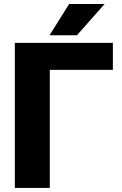

<svg xmlns="http://www.w3.org/2000/svg" viewBox="-20 -921 598 941"><path d="M533.2 -578.6H224.1V0H52.7V-710.9H533.2ZM318.8 -901.4H492.7L356.9 -748H222.7Z"/></svg>

Font: Roboto Black
Style: Regular
Weight: 900
Designer: Google
Version: Version 2.134; 2016